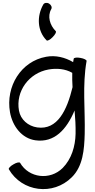

<svg xmlns="http://www.w3.org/2000/svg" viewBox="-20 -947 658 1326"><path d="M279 -916C233 -835 237 -733 302 -668C307 -663 326 -672 343 -690C361 -708 371 -726 365 -732C324 -773 306 -835 334 -884C341 -896 334 -913 319 -922C304 -931 286 -928 279 -916ZM489 -541C488 -533 486 -526 485 -518C429 -551 364 -567 299 -555C125 -524 18 -350 49 -172C66 -76 130 9 225 22C356 40 440 -53 495 -184C500 -131 503 -77 502 -23C500 64 474 151 413 213C326 300 180 283 119 178C115 171 94 175 73 188C51 200 37 216 41 222C132 379 347 406 476 277C553 201 562 86 565 -22C569 -190 548 -359 578 -526C579 -533 560 -543 536 -547C511 -552 490 -549 489 -541ZM237 -67C174 -76 122 -121 111 -183C87 -317 180 -443 315 -467C371 -477 431 -472 479 -444C478 -412 479 -378 481 -345C443 -187 377 -47 237 -67Z"/></svg>

Font: Nupuram
Style: Regular
Weight: 400
Designer: Santhosh Thottingal (santhosh.thottingal@gmail.com)
Foundry: SMC
Version: Version 1.000